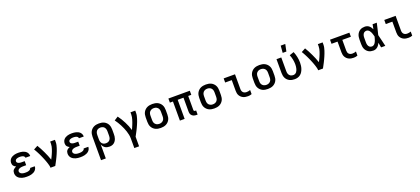

<svg xmlns="http://www.w3.org/2000/svg" viewBox="79 -2293 8841 4044"><g transform="rotate(-20 4500.0 -271.5)"><path d="M297 8Q271 8 244.5 5.5Q218 3 193 -4.5Q168 -12 144.5 -25Q121 -38 103 -57.5Q85 -77 76 -102Q67 -127 67 -154Q67 -174 72.5 -193.5Q78 -213 91 -228Q104 -243 121.5 -253.5Q139 -264 158 -272Q142 -279 127.5 -288.5Q113 -298 102.5 -312Q92 -326 87.5 -343Q83 -360 83 -377Q83 -401 91.5 -425Q100 -449 116.5 -467Q133 -485 154.5 -497Q176 -509 199.5 -516Q223 -523 247.5 -525.5Q272 -528 297 -528Q321 -528 345 -525.5Q369 -523 392 -517Q415 -511 437 -499.5Q459 -488 475.5 -471Q492 -454 501.5 -431Q511 -408 511 -384V-378H404V-380Q404 -391 398 -400.5Q392 -410 382.5 -416.5Q373 -423 362.5 -426.5Q352 -430 341 -432Q330 -434 319 -435Q308 -436 297 -436Q286 -436 274.5 -435Q263 -434 252 -431.5Q241 -429 230 -425Q219 -421 210 -414.5Q201 -408 195.5 -397.5Q190 -387 190 -375Q190 -364 195.5 -353.5Q201 -343 210.5 -336.5Q220 -330 231 -326Q242 -322 253.5 -319.5Q265 -317 276.5 -316.5Q288 -316 300 -316H365V-225H300Q286 -225 272.5 -224Q259 -223 246 -220.5Q233 -218 220 -213.5Q207 -209 196 -201Q185 -193 178.5 -180.5Q172 -168 172 -155Q172 -142 178.5 -129.5Q185 -117 195.5 -109Q206 -101 218.5 -96Q231 -91 244 -88Q257 -85 270.5 -84Q284 -83 297 -83Q310 -83 322.5 -83.5Q335 -84 347.5 -86Q360 -88 372 -92Q384 -96 395 -102Q406 -108 414 -118.5Q422 -129 422 -142H527V-138Q527 -113 516 -89.5Q505 -66 486.5 -48.5Q468 -31 445 -20Q422 -9 397.5 -2.5Q373 4 347.5 6Q322 8 297 8Z M828 0Q828 -26 821.5 -51.5Q815 -77 807.5 -101.5Q800 -126 791 -150.5Q782 -175 772.5 -199.5Q763 -224 752.5 -248Q742 -272 731.5 -295.5Q721 -319 709.5 -342.5Q698 -366 686 -389Q674 -412 661.5 -434.5Q649 -457 635 -479L726 -528Q753 -484 777 -438.5Q801 -393 823 -346Q845 -299 865 -251.5Q885 -204 901 -155Q914 -179 926 -204Q938 -229 949.5 -254.5Q961 -280 971 -306Q981 -332 989.5 -358.5Q998 -385 1004 -412.5Q1010 -440 1010 -468V-520H1117V-468Q1117 -436 1110 -405Q1103 -374 1093.5 -344Q1084 -314 1072.5 -284.5Q1061 -255 1048.5 -226Q1036 -197 1022.5 -168.5Q1009 -140 994.5 -111.5Q980 -83 965 -55.5Q950 -28 935 0Z M1497 8Q1471 8 1444.5 5.5Q1418 3 1393 -4.5Q1368 -12 1344.5 -25Q1321 -38 1303 -57.5Q1285 -77 1276 -102Q1267 -127 1267 -154Q1267 -174 1272.5 -193.5Q1278 -213 1291 -228Q1304 -243 1321.5 -253.5Q1339 -264 1358 -272Q1342 -279 1327.5 -288.5Q1313 -298 1302.5 -312Q1292 -326 1287.5 -343Q1283 -360 1283 -377Q1283 -401 1291.5 -425Q1300 -449 1316.5 -467Q1333 -485 1354.5 -497Q1376 -509 1399.5 -516Q1423 -523 1447.5 -525.5Q1472 -528 1497 -528Q1521 -528 1545 -525.5Q1569 -523 1592 -517Q1615 -511 1637 -499.5Q1659 -488 1675.5 -471Q1692 -454 1701.5 -431Q1711 -408 1711 -384V-378H1604V-380Q1604 -391 1598 -400.5Q1592 -410 1582.5 -416.5Q1573 -423 1562.5 -426.5Q1552 -430 1541 -432Q1530 -434 1519 -435Q1508 -436 1497 -436Q1486 -436 1474.5 -435Q1463 -434 1452 -431.5Q1441 -429 1430 -425Q1419 -421 1410 -414.5Q1401 -408 1395.5 -397.5Q1390 -387 1390 -375Q1390 -364 1395.5 -353.5Q1401 -343 1410.5 -336.5Q1420 -330 1431 -326Q1442 -322 1453.5 -319.5Q1465 -317 1476.5 -316.5Q1488 -316 1500 -316H1565V-225H1500Q1486 -225 1472.5 -224Q1459 -223 1446 -220.5Q1433 -218 1420 -213.5Q1407 -209 1396 -201Q1385 -193 1378.5 -180.5Q1372 -168 1372 -155Q1372 -142 1378.5 -129.5Q1385 -117 1395.5 -109Q1406 -101 1418.5 -96Q1431 -91 1444 -88Q1457 -85 1470.5 -84Q1484 -83 1497 -83Q1510 -83 1522.5 -83.5Q1535 -84 1547.5 -86Q1560 -88 1572 -92Q1584 -96 1595 -102Q1606 -108 1614 -118.5Q1622 -129 1622 -142H1727V-138Q1727 -113 1716 -89.5Q1705 -66 1686.5 -48.5Q1668 -31 1645 -20Q1622 -9 1597.5 -2.5Q1573 4 1547.5 6Q1522 8 1497 8Z M1883 215V-310Q1883 -339 1888.5 -368.5Q1894 -398 1907 -424Q1920 -450 1941.5 -471Q1963 -492 1989.5 -505Q2016 -518 2045.5 -523Q2075 -528 2104 -528Q2133 -528 2162.5 -523Q2192 -518 2218.5 -505Q2245 -492 2266.5 -471Q2288 -450 2301 -424Q2314 -398 2319.5 -368.5Q2325 -339 2325 -310V-210Q2325 -183 2322 -157Q2319 -131 2310 -106Q2301 -81 2285.5 -58.5Q2270 -36 2248.5 -20.5Q2227 -5 2201 1.5Q2175 8 2148 8Q2123 8 2097.5 2Q2072 -4 2051 -18.5Q2030 -33 2014.5 -54Q1999 -75 1990 -99V215ZM2104 -84Q2120 -84 2136 -87.5Q2152 -91 2166 -99Q2180 -107 2190.5 -119.5Q2201 -132 2207 -147Q2213 -162 2215.5 -178Q2218 -194 2218 -210V-310Q2218 -326 2215.5 -342Q2213 -358 2207 -373Q2201 -388 2190.5 -400.5Q2180 -413 2166 -421Q2152 -429 2136 -432.5Q2120 -436 2104 -436Q2088 -436 2072 -432.5Q2056 -429 2042 -421Q2028 -413 2017.5 -400.5Q2007 -388 2001 -373Q1995 -358 1992.5 -342Q1990 -326 1990 -310V-210Q1990 -194 1992.5 -178Q1995 -162 2001 -147Q2007 -132 2017.5 -119.5Q2028 -107 2042 -99Q2056 -91 2072 -87.5Q2088 -84 2104 -84Z M2629 215V0Q2629 -43 2620.5 -85.5Q2612 -128 2598.5 -168.5Q2585 -209 2568 -248.5Q2551 -288 2531 -326.5Q2511 -365 2488.5 -401.5Q2466 -438 2440 -473L2526 -528Q2557 -487 2584 -442.5Q2611 -398 2634.5 -351.5Q2658 -305 2678 -257Q2698 -209 2712 -159Q2723 -183 2734 -208Q2745 -233 2755.5 -258.5Q2766 -284 2775 -309.5Q2784 -335 2791.5 -361Q2799 -387 2804.5 -414Q2810 -441 2810 -468V-520H2917V-468Q2917 -436 2910 -405Q2903 -374 2894 -344Q2885 -314 2873.5 -284.5Q2862 -255 2849.5 -226Q2837 -197 2823.5 -168.5Q2810 -140 2795.5 -111.5Q2781 -83 2766 -55.5Q2751 -28 2736 0V215Z M3300 8Q3270 8 3240.5 3Q3211 -2 3184.5 -14.5Q3158 -27 3136 -48Q3114 -69 3100 -95Q3086 -121 3080.5 -150.5Q3075 -180 3075 -210V-310Q3075 -340 3080.5 -369.5Q3086 -399 3100 -425Q3114 -451 3136 -472Q3158 -493 3184.5 -505.5Q3211 -518 3240.5 -523Q3270 -528 3300 -528Q3330 -528 3359.5 -523Q3389 -518 3415.5 -505.5Q3442 -493 3464 -472Q3486 -451 3500 -425Q3514 -399 3519.5 -369.5Q3525 -340 3525 -310V-210Q3525 -180 3519.5 -150.5Q3514 -121 3500 -95Q3486 -69 3464 -48Q3442 -27 3415.5 -14.5Q3389 -2 3359.5 3Q3330 8 3300 8ZM3300 -84Q3316 -84 3332.5 -87.5Q3349 -91 3363 -99Q3377 -107 3388.5 -119Q3400 -131 3406.5 -146Q3413 -161 3415.5 -177.5Q3418 -194 3418 -210V-310Q3418 -326 3415.5 -342.5Q3413 -359 3406.5 -374Q3400 -389 3388.5 -401Q3377 -413 3363 -421Q3349 -429 3332.5 -432.5Q3316 -436 3300 -436Q3284 -436 3267.5 -432.5Q3251 -429 3237 -421Q3223 -413 3211.5 -401Q3200 -389 3193.5 -374Q3187 -359 3184.5 -342.5Q3182 -326 3182 -310V-210Q3182 -194 3184.5 -177.5Q3187 -161 3193.5 -146Q3200 -131 3211.5 -119Q3223 -107 3237 -99Q3251 -91 3267.5 -87.5Q3284 -84 3300 -84Z M4123 8H4100Q4083 8 4065.5 5.5Q4048 3 4032.5 -3.5Q4017 -10 4003.5 -21Q3990 -32 3981 -47Q3972 -62 3968.5 -79Q3965 -96 3965 -113V-428H3835V0H3729V-428H3660V-520H4140V-428H4071V-113Q4071 -107 4073 -101.5Q4075 -96 4079 -92Q4083 -88 4088.5 -86Q4094 -84 4100 -84H4123Z M4500 8Q4470 8 4440.5 3Q4411 -2 4384.5 -14.5Q4358 -27 4336 -48Q4314 -69 4300 -95Q4286 -121 4280.5 -150.5Q4275 -180 4275 -210V-310Q4275 -340 4280.5 -369.5Q4286 -399 4300 -425Q4314 -451 4336 -472Q4358 -493 4384.5 -505.5Q4411 -518 4440.5 -523Q4470 -528 4500 -528Q4530 -528 4559.5 -523Q4589 -518 4615.5 -505.5Q4642 -493 4664 -472Q4686 -451 4700 -425Q4714 -399 4719.5 -369.5Q4725 -340 4725 -310V-210Q4725 -180 4719.5 -150.5Q4714 -121 4700 -95Q4686 -69 4664 -48Q4642 -27 4615.5 -14.5Q4589 -2 4559.5 3Q4530 8 4500 8ZM4500 -84Q4516 -84 4532.5 -87.5Q4549 -91 4563 -99Q4577 -107 4588.5 -119Q4600 -131 4606.5 -146Q4613 -161 4615.5 -177.5Q4618 -194 4618 -210V-310Q4618 -326 4615.5 -342.5Q4613 -359 4606.5 -374Q4600 -389 4588.5 -401Q4577 -413 4563 -421Q4549 -429 4532.5 -432.5Q4516 -436 4500 -436Q4484 -436 4467.5 -432.5Q4451 -429 4437 -421Q4423 -413 4411.5 -401Q4400 -389 4393.5 -374Q4387 -359 4384.5 -342.5Q4382 -326 4382 -310V-210Q4382 -194 4384.5 -177.5Q4387 -161 4393.5 -146Q4400 -131 4411.5 -119Q4423 -107 4437 -99Q4451 -91 4467.5 -87.5Q4484 -84 4500 -84Z M5255 8Q5228 8 5201 4Q5174 0 5149.5 -11Q5125 -22 5104.5 -40.5Q5084 -59 5070.5 -82.5Q5057 -106 5052 -133Q5047 -160 5047 -187V-428H4899V-520H5153V-187Q5153 -166 5159.5 -146Q5166 -126 5180.5 -111.5Q5195 -97 5215 -90.5Q5235 -84 5255 -84Q5277 -84 5298 -88Q5319 -92 5339 -100V-8Q5319 0 5298 4Q5277 8 5255 8Z M5700 8Q5670 8 5640.5 3Q5611 -2 5584.5 -14.5Q5558 -27 5536 -48Q5514 -69 5500 -95Q5486 -121 5480.5 -150.5Q5475 -180 5475 -210V-310Q5475 -340 5480.5 -369.5Q5486 -399 5500 -425Q5514 -451 5536 -472Q5558 -493 5584.5 -505.5Q5611 -518 5640.5 -523Q5670 -528 5700 -528Q5730 -528 5759.5 -523Q5789 -518 5815.5 -505.5Q5842 -493 5864 -472Q5886 -451 5900 -425Q5914 -399 5919.5 -369.5Q5925 -340 5925 -310V-210Q5925 -180 5919.5 -150.5Q5914 -121 5900 -95Q5886 -69 5864 -48Q5842 -27 5815.5 -14.5Q5789 -2 5759.5 3Q5730 8 5700 8ZM5700 -84Q5716 -84 5732.5 -87.5Q5749 -91 5763 -99Q5777 -107 5788.5 -119Q5800 -131 5806.5 -146Q5813 -161 5815.5 -177.5Q5818 -194 5818 -210V-310Q5818 -326 5815.5 -342.5Q5813 -359 5806.5 -374Q5800 -389 5788.5 -401Q5777 -413 5763 -421Q5749 -429 5732.5 -432.5Q5716 -436 5700 -436Q5684 -436 5667.5 -432.5Q5651 -429 5637 -421Q5623 -413 5611.5 -401Q5600 -389 5593.5 -374Q5587 -359 5584.5 -342.5Q5582 -326 5582 -310V-210Q5582 -194 5584.5 -177.5Q5587 -161 5593.5 -146Q5600 -131 5611.5 -119Q5623 -107 5637 -99Q5651 -91 5667.5 -87.5Q5684 -84 5700 -84Z M6304 8Q6275 8 6245.5 3Q6216 -2 6189.5 -15Q6163 -28 6141.5 -49Q6120 -70 6107 -96Q6094 -122 6088.5 -151.5Q6083 -181 6083 -210V-520H6190V-210Q6190 -194 6192.5 -178Q6195 -162 6201 -147Q6207 -132 6217.5 -119.5Q6228 -107 6242 -99Q6256 -91 6272 -87.5Q6288 -84 6304 -84Q6325 -84 6344.5 -94Q6364 -104 6377 -121Q6390 -138 6397.5 -158Q6405 -178 6409.5 -198.5Q6414 -219 6416 -240Q6418 -261 6418 -283Q6418 -339 6406.5 -395Q6395 -451 6374 -503L6473 -537Q6498 -477 6511.5 -412.5Q6525 -348 6525 -283Q6525 -248 6520.5 -214Q6516 -180 6505 -147.5Q6494 -115 6476 -85Q6458 -55 6431.5 -33.5Q6405 -12 6371.5 -2Q6338 8 6304 8ZM6251 -600 6264 -758H6366L6334 -600Z M6828 0Q6828 -26 6821.5 -51.5Q6815 -77 6807.5 -101.5Q6800 -126 6791 -150.5Q6782 -175 6772.5 -199.5Q6763 -224 6752.5 -248Q6742 -272 6731.5 -295.5Q6721 -319 6709.5 -342.5Q6698 -366 6686 -389Q6674 -412 6661.5 -434.5Q6649 -457 6635 -479L6726 -528Q6753 -484 6777 -438.5Q6801 -393 6823 -346Q6845 -299 6865 -251.5Q6885 -204 6901 -155Q6914 -179 6926 -204Q6938 -229 6949.5 -254.5Q6961 -280 6971 -306Q6981 -332 6989.5 -358.5Q6998 -385 7004 -412.5Q7010 -440 7010 -468V-520H7117V-468Q7117 -436 7110 -405Q7103 -374 7093.5 -344Q7084 -314 7072.5 -284.5Q7061 -255 7048.5 -226Q7036 -197 7022.5 -168.5Q7009 -140 6994.5 -111.5Q6980 -83 6965 -55.5Q6950 -28 6935 0Z M7627 8Q7600 8 7573 4Q7546 0 7521.5 -11Q7497 -22 7476.5 -40.5Q7456 -59 7442.5 -82.5Q7429 -106 7423.5 -133Q7418 -160 7418 -187V-428H7283V-520H7717V-428H7525V-187Q7525 -166 7531 -146Q7537 -126 7551.5 -111.5Q7566 -97 7586.5 -90.5Q7607 -84 7627 -84Q7649 -84 7670 -88Q7691 -92 7711 -100V-8Q7691 0 7670 4Q7649 8 7627 8Z M8065 8Q8037 8 8009.5 2.5Q7982 -3 7958 -17.5Q7934 -32 7915.5 -53.5Q7897 -75 7886 -101Q7875 -127 7871 -154.5Q7867 -182 7867 -210V-310Q7867 -338 7871 -365.5Q7875 -393 7886 -419Q7897 -445 7915.5 -466.5Q7934 -488 7958 -502.5Q7982 -517 8009.5 -522.5Q8037 -528 8065 -528Q8090 -528 8114.5 -519.5Q8139 -511 8158 -495Q8177 -479 8191.5 -458Q8206 -437 8217 -414Q8222 -441 8227 -467.5Q8232 -494 8237 -520H8331Q8316 -456 8301.5 -391.5Q8287 -327 8270 -263Q8287 -198 8302 -132Q8317 -66 8333 0H8239Q8234 -27 8228.5 -55Q8223 -83 8218 -110Q8207 -87 8193 -65.5Q8179 -44 8159.5 -27Q8140 -10 8115.5 -1Q8091 8 8065 8ZM8065 -84Q8085 -84 8102.5 -94Q8120 -104 8132 -119.5Q8144 -135 8152 -152.5Q8160 -170 8166.5 -188.5Q8173 -207 8178 -225.5Q8183 -244 8188 -263Q8183 -281 8178 -299.5Q8173 -318 8166.5 -336Q8160 -354 8151.5 -371Q8143 -388 8131 -402.5Q8119 -417 8101.5 -426.5Q8084 -436 8065 -436Q8051 -436 8036.5 -431.5Q8022 -427 8011 -417.5Q8000 -408 7992.5 -395Q7985 -382 7981 -368Q7977 -354 7975.5 -339.5Q7974 -325 7974 -310V-210Q7974 -195 7975.5 -180.5Q7977 -166 7981 -152Q7985 -138 7992.5 -125Q8000 -112 8011 -102.5Q8022 -93 8036.5 -88.5Q8051 -84 8065 -84Z M8855 8Q8828 8 8801 4Q8774 0 8749.5 -11Q8725 -22 8704.5 -40.5Q8684 -59 8670.5 -82.5Q8657 -106 8652 -133Q8647 -160 8647 -187V-428H8499V-520H8753V-187Q8753 -166 8759.5 -146Q8766 -126 8780.5 -111.5Q8795 -97 8815 -90.5Q8835 -84 8855 -84Q8877 -84 8898 -88Q8919 -92 8939 -100V-8Q8919 0 8898 4Q8877 8 8855 8Z"/></g></svg>

Font: Iosevka Semibold Extended
Style: Regular
Weight: 600
Width: 7
Monospace: yes
Designer: Belleve Invis
Foundry: Belleve Invis
Version: Version 32.5.0; ttfautohint (v1.8.4)